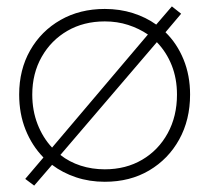

<svg xmlns="http://www.w3.org/2000/svg" viewBox="-20 -559 655 601"><path d="M87 22 59 1 116 -66Q80 -103 60 -153Q40 -203 40 -263Q40 -341 74.5 -401.5Q109 -462 169.5 -496.5Q230 -531 308 -531Q355 -531 396 -518Q437 -505 469 -482L518 -539L547 -516L498 -458Q534 -423 554.5 -373Q575 -323 575 -263Q575 -184 541 -122.5Q507 -61 447 -25.5Q387 10 308 10Q260 10 218 -4Q176 -18 143 -43ZM81 -263Q81 -213 97.5 -170.5Q114 -128 143 -97L443 -451Q415 -470 381 -481Q347 -492 308 -492Q242 -492 191 -462.5Q140 -433 110.5 -381Q81 -329 81 -263ZM308 -29Q374 -29 425 -59Q476 -89 505 -142Q534 -195 534 -263Q534 -313 517.5 -354.5Q501 -396 471 -427L169 -74Q197 -52 232.5 -40.5Q268 -29 308 -29Z"/></svg>

Font: Readex Pro Light
Style: Regular
Weight: 300
Designer: Bonnie Shaver-Troup, Thomas Jockin
Foundry: Lexend
Version: Version 1.200; ttfautohint (v1.8.3)